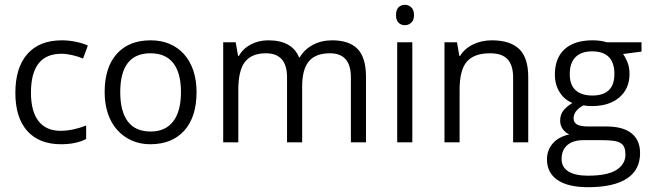

<svg xmlns="http://www.w3.org/2000/svg" viewBox="-20 -593 2712 800"><path d="M234 8Q143 8 93.5 -47.5Q44 -103 44 -206Q44 -311 94 -368Q144 -425 238 -425Q268 -425 298 -418.5Q328 -412 346 -403L326 -349Q305 -358 280.5 -363.5Q256 -369 236 -369Q109 -369 109 -207Q109 -129 140.5 -88.5Q172 -48 232 -48Q283 -48 339 -70V-14Q298 8 234 8Z M799 -209Q799 -106 748 -49Q697 8 606 8Q564 8 529 -7.5Q494 -23 468.5 -51.5Q443 -80 429.5 -120Q416 -160 416 -209Q416 -312 466.5 -368.5Q517 -425 608 -425Q652 -425 687 -410Q722 -395 747 -367Q772 -339 785.5 -299Q799 -259 799 -209ZM481 -209Q481 -129 512.5 -87Q544 -45 608 -45Q669 -45 701.5 -87Q734 -129 734 -209Q734 -289 702 -330Q670 -371 607 -371Q481 -371 481 -209Z M1442 0V-271Q1442 -371 1355 -371Q1295 -371 1267 -337.5Q1239 -304 1239 -233V0H1176V-271Q1176 -371 1088 -371Q1029 -371 1001 -335.5Q973 -300 973 -219V0H910V-417H962L972 -360H975Q993 -391 1025.5 -408Q1058 -425 1098 -425Q1197 -425 1226 -354H1229Q1248 -387 1283.5 -406Q1319 -425 1364 -425Q1435 -425 1470 -389Q1505 -353 1505 -272V0Z M1630 -530Q1630 -552 1640.5 -562.5Q1651 -573 1667 -573Q1682 -573 1693.5 -562.5Q1705 -552 1705 -530Q1705 -509 1693.5 -498.5Q1682 -488 1667 -488Q1651 -488 1640.5 -498.5Q1630 -509 1630 -530ZM1698 0H1635V-417H1698Z M2118 0V-270Q2118 -321 2095 -346Q2072 -371 2022 -371Q1955 -371 1925 -336Q1895 -301 1895 -219V0H1832V-417H1884L1894 -360H1897Q1916 -391 1951.5 -408Q1987 -425 2029 -425Q2105 -425 2143 -389Q2181 -353 2181 -272V0Z M2653 -417V-378L2576 -368Q2586 -355 2594.5 -333.5Q2603 -312 2603 -285Q2603 -224 2561 -187.5Q2519 -151 2446 -151Q2426 -151 2411 -154Q2370 -132 2370 -100Q2370 -83 2384 -74.5Q2398 -66 2433 -66H2507Q2576 -66 2611.5 -37.5Q2647 -9 2647 45Q2647 115 2592 151Q2537 187 2430 187Q2347 187 2303 157Q2259 127 2259 71Q2259 33 2283 5Q2307 -23 2352 -33Q2336 -40 2325 -55Q2314 -70 2314 -90Q2314 -114 2326 -130.5Q2338 -147 2365 -164Q2332 -177 2312 -208.5Q2292 -240 2292 -282Q2292 -351 2332.5 -388Q2373 -425 2449 -425Q2483 -425 2508 -417ZM2354 -284Q2354 -239 2378.5 -217Q2403 -195 2448 -195Q2540 -195 2540 -285Q2540 -379 2447 -379Q2402 -379 2378 -355Q2354 -331 2354 -284ZM2320 70Q2320 104 2348.5 121.5Q2377 139 2430 139Q2511 139 2548.5 115Q2586 91 2586 51Q2586 34 2581.5 22Q2577 10 2565.5 3Q2554 -4 2534.5 -6.5Q2515 -9 2487 -9H2411Q2368 -9 2344 11.5Q2320 32 2320 70Z"/></svg>

Font: UN Bangla
Style: Regular
Weight: 400
Designer: Desinged by Rajon, Unicode developed by Rashed (IMGN)
Version: Version 2.001;March 19, 2023;FontCreator 14.0.0.2901 64-bit